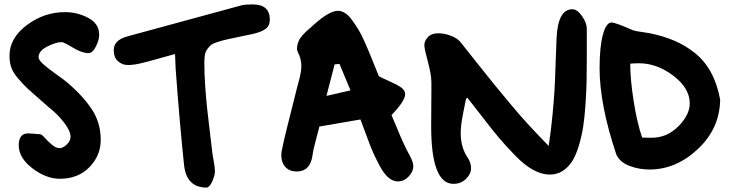

<svg xmlns="http://www.w3.org/2000/svg" viewBox="-20 -707 3316 871"><path d="M260 -516Q234 -516 194.5 -496Q155 -476 155 -448Q155 -435 175.5 -416.5Q196 -398 232.5 -372Q269 -346 281 -336Q353 -276 395 -213.5Q437 -151 437 -73Q437 -1 385.5 51.5Q334 104 252 104Q189 104 127 56.5Q65 9 65 -48Q65 -102 108 -102Q118 -102 137.5 -100Q157 -98 162 -98Q169 -98 183 -82Q197 -66 215.5 -50.5Q234 -35 250 -35Q266 -35 283 -51.5Q300 -68 300 -86Q300 -114 269.5 -152.5Q239 -191 203 -219L171 -247Q125 -287 106 -304.5Q87 -322 63 -350Q39 -378 31 -401.5Q23 -425 23 -454Q23 -534 101.5 -593Q180 -652 275 -652Q332 -652 381 -625.5Q430 -599 430 -550Q430 -526 415 -496Q400 -466 381 -466Q352 -466 310.5 -491Q269 -516 260 -516Z M777 -392 774 -462Q751 -456 700.5 -441.5Q650 -427 617.5 -419.5Q585 -412 560 -412Q535 -412 515.5 -429Q496 -446 496 -480Q496 -525 558 -542Q644 -566 819 -613Q994 -660 1080 -684Q1095 -687 1126 -687Q1204 -687 1204 -618Q1204 -589 1183.5 -575Q1163 -561 1127 -553Q1099 -547 1060.5 -539Q1022 -531 1006.5 -527.5Q991 -524 968.5 -517Q946 -510 938 -503.5Q930 -497 921 -485Q912 -473 909.5 -458Q907 -443 907 -420Q907 -372 911 -314.5Q915 -257 919.5 -216.5Q924 -176 932 -108.5Q940 -41 944 -8Q945 -2 950 26.5Q955 55 955 70Q955 88 943.5 114.5Q932 141 918 144Q826 144 815 42Q796 -137 777 -392Z M1615 -165 1429 -133Q1426 -120 1413.5 -74Q1401 -28 1398 -4Q1388 71 1326 71Q1294 71 1275 51Q1256 31 1256 -5Q1256 -17 1261 -37Q1269 -79 1327 -307Q1329 -315 1333.5 -331.5Q1338 -348 1340.5 -358Q1343 -368 1345 -382Q1347 -396 1347 -408Q1347 -440 1331 -471Q1331 -472 1329 -476.5Q1327 -481 1327 -483Q1327 -496 1330.5 -508Q1334 -520 1338 -527.5Q1342 -535 1352.5 -547Q1363 -559 1368 -563.5Q1373 -568 1388 -581Q1403 -594 1407 -598Q1475 -658 1513 -658Q1529 -658 1545 -648Q1561 -638 1576 -617.5Q1591 -597 1604 -576Q1617 -555 1631.5 -523Q1646 -491 1655.5 -468Q1665 -445 1678.5 -411Q1692 -377 1699 -361Q1711 -354 1746.5 -338.5Q1782 -323 1800 -310Q1818 -297 1818 -280Q1818 -249 1756 -185Q1765 -165 1780.5 -127Q1796 -89 1810 -58.5Q1824 -28 1839 -1Q1855 28 1855 48Q1855 71 1834 93.5Q1813 116 1785 116Q1763 116 1742.5 99Q1722 82 1702 44.5Q1682 7 1671 -18.5Q1660 -44 1640 -98.5Q1620 -153 1615 -165ZM1570 -297 1520 -417 1498 -415 1461 -272Z M2100 -264 2094 -258Q2091 -242 2084 -208.5Q2077 -175 2073.5 -150Q2070 -125 2070 -103Q2070 -36 2104 12Q2117 34 2117 56Q2117 82 2094 104.5Q2071 127 2037 127Q1936 127 1936 -134Q1936 -162 1936.5 -217.5Q1937 -273 1937 -300V-333Q1937 -368 1921 -427Q1905 -486 1905 -502Q1905 -521 1921 -538.5Q1937 -556 1968 -556Q1996 -556 2025 -545Q2054 -534 2069 -516Q2085 -496 2142 -424Q2199 -352 2222.5 -323.5Q2246 -295 2292 -239.5Q2338 -184 2380 -138.5Q2422 -93 2469 -45Q2480 -116 2486.5 -186Q2493 -256 2495.5 -298Q2498 -340 2500.5 -420Q2503 -500 2505 -538Q2512 -665 2576 -665Q2599 -665 2620.5 -634Q2642 -603 2642 -576V-442Q2642 -381 2641 -335.5Q2640 -290 2636 -232Q2632 -174 2625.5 -132Q2619 -90 2606 -46.5Q2593 -3 2576 24Q2559 51 2533 68Q2507 85 2474 85Q2438 85 2398.5 63.5Q2359 42 2316 -2.5Q2273 -47 2243 -82.5Q2213 -118 2165.5 -180Q2118 -242 2100 -264Z M2929 -556Q2991 -543 3040 -522Q3089 -501 3132.5 -466.5Q3176 -432 3205 -379Q3234 -326 3247 -255Q3245 -124 3146 -31Q3047 62 2926 62Q2879 62 2835.5 45.5Q2792 29 2776 -6Q2700 -232 2700 -398Q2700 -494 2715 -549.5Q2730 -605 2754 -605Q2771 -605 2839 -575Q2851 -569 2866 -566Q2881 -563 2900.5 -560.5Q2920 -558 2929 -556ZM2879 -420Q2854 -420 2839 -418Q2839 -347 2854.5 -248.5Q2870 -150 2893 -83Q2909 -82 2935 -82Q3006 -82 3057.5 -134Q3109 -186 3109 -238Q3109 -307 3034.5 -363.5Q2960 -420 2879 -420Z"/></svg>

Font: Because We Learn
Style: Regular
Weight: 400
Designer: Liz Wetzel, Aaron Williamson, Russ McMullin
Foundry: Red Hat
Version: Version 1.000